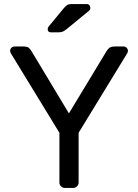

<svg xmlns="http://www.w3.org/2000/svg" viewBox="-20 -930 683 950"><path d="M334 -910H408Q417 -910 422 -904.5Q427 -899 427 -890Q427 -883 422 -878L311 -787Q300 -778 291.5 -774Q283 -770 269 -770H232Q216 -770 216 -786Q216 -794 221 -799L297 -891Q308 -903 315 -906.5Q322 -910 334 -910ZM342 0H301Q290 0 282 -8Q274 -16 274 -27V-273L35 -664Q30 -672 30 -678Q30 -687 36.5 -693.5Q43 -700 52 -700H95Q113 -700 122 -694Q130 -687 137 -675L321 -369L506 -675Q513 -687 521.5 -693.5Q530 -700 548 -700H591Q600 -700 606.5 -693.5Q613 -687 613 -678Q613 -672 608 -664L369 -273V-27Q369 -16 361 -8Q353 0 342 0Z"/></svg>

Font: Contemporary
Style: Regular
Weight: 400
Designer: Victor Tran
Foundry: Victor Tran
Version: Version 1.100